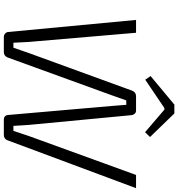

<svg xmlns="http://www.w3.org/2000/svg" viewBox="16 -946 930 1002"><g transform="rotate(90 481.0 -445.0)"><path d="M695 -763 670 -737 552 -838H544L396 -738L377 -766L526 -890H572ZM962 -690 712 -19Q705 0 683 0H605Q582 0 580 -23L533 -563L527 -639H504L476 -560L280 -20Q272 0 251 0H173Q163 0 155.5 -6.5Q148 -13 147 -22L84 -690H151L199 -129Q201 -104 203 -50H229L257 -131L453 -669Q461 -690 482 -690H557Q567 -690 573.5 -683Q580 -676 581 -666L632 -129Q636 -74 637 -50H663L690 -131L893 -690Z"/></g></svg>

Font: Exo 2.0 Light
Style: Italic
Weight: 300
Italic angle: -8°
Designer: Natanael Gama
Version: Version 1.001;PS 001.001;hotconv 1.0.70;makeotf.lib2.5.58329